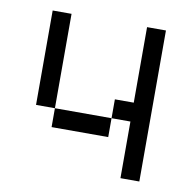

<svg xmlns="http://www.w3.org/2000/svg" viewBox="-63 -563 626 626"><g transform="rotate(10 250.0 -250.0)"><path d="M375 -187.5V0H437.5Q437.5 0 437.5 -500H375Q375 -500 375 -250H312.5V-187.5H125V-125H312.5V-187.5ZM125 -187.5V-500H62.5V-187.5Z"/></g></svg>

Font: CalcUnifontExMono
Style: Regular
Weight: 500
Version: Version 15.0.06